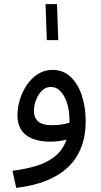

<svg xmlns="http://www.w3.org/2000/svg" viewBox="-20 -673 487 923"><path d="M58 230 40 148Q104 140 156 124Q208 108 245 78Q282 48 300 -2Q282 3 262 5.5Q242 8 223 8Q147 8 105.5 -23.5Q64 -55 64 -119Q64 -157 76 -195.5Q88 -234 110 -266Q132 -298 163 -317.5Q194 -337 232 -337Q285 -337 321 -302Q357 -267 374.5 -210.5Q392 -154 392 -91Q392 49 307.5 130Q223 211 58 230ZM143 -139Q143 -108 163 -89.5Q183 -71 232 -71Q275 -71 314 -83Q314 -89 314 -97Q314 -139 303 -175Q292 -211 272 -233Q252 -255 224 -255Q200 -255 182 -237.5Q164 -220 153.5 -193Q143 -166 143 -139ZM205 -480 199 -653H254L260 -480Z"/></svg>

Font: Noto IKEA Arabic
Style: Regular
Weight: 400
Designer: Monotype Design Team
Foundry: Monotype Imaging Inc.
Version: Version 1.200